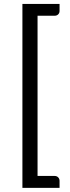

<svg xmlns="http://www.w3.org/2000/svg" viewBox="-20 -786 346 951"><path d="M166 -708V85.5H250.5Q261.5 85.5 268.2 92.5Q275 99.5 275 109.5V144.5H91V-766.5H275V-731.5Q275 -721.5 268.2 -714.8Q261.5 -708 250.5 -708Z"/></svg>

Font: Lato
Style: Regular
Weight: 400
Designer: Lukasz Dziedzic with Adam Twardoch and Botio Nikoltchev
Foundry: tyPoland Lukasz Dziedzic
Version: Version 2.010; 2014-09-01; http://www.latofonts.com/; ttfaut